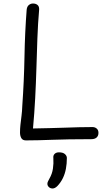

<svg xmlns="http://www.w3.org/2000/svg" viewBox="-20 -795 623 1094"><path d="M132 -740Q134 -758 144.5 -766.5Q155 -775 168 -775Q184 -775 194 -766.5Q204 -758 203 -740Q196 -660 193 -576Q190 -492 187.5 -407Q185 -322 180.5 -235.5Q176 -149 168 -63Q218 -64 262.5 -65Q307 -66 348.5 -67.5Q390 -69 429 -70Q468 -71 507 -71Q521 -71 531 -62.5Q541 -54 541 -38Q541 -21 530.5 -11.5Q520 -2 500 -2Q428 -2 374 -1Q320 0 278.5 1.5Q237 3 201 4Q165 5 128 5Q109 5 101.5 -8Q94 -21 94 -40Q94 -61 96.5 -84.5Q99 -108 102.5 -134.5Q106 -161 107 -192Q117 -333 119.5 -472.5Q122 -612 132 -740ZM284 106Q282 91 291 82Q300 73 316 73Q339 73 350 83Q361 93 361 105Q361 138 355.5 167Q350 196 338 220.5Q326 245 307 265Q300 272 293 275.5Q286 279 280 279Q267 279 258.5 271Q250 263 250 252Q250 245 254 237.5Q258 230 262 222Q277 196 281.5 166.5Q286 137 284 106Z"/></svg>

Font: Playpen Sans Light
Style: Regular
Weight: 300
Designer: Laura Meseguer, Veronika Burian, José Scaglione
Foundry: TypeTogether
Version: Version 1.001